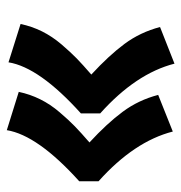

<svg xmlns="http://www.w3.org/2000/svg" viewBox="-4 -528 527 558"><g transform="rotate(-90 259.0 -248.5)"><path d="M209 -276.4Q342.8 -397 357.4 -486.8L468.8 -451.7Q461.9 -418.9 447.3 -389.4Q432.6 -359.9 409.7 -333Q386.7 -306.2 368.9 -288.8Q351.1 -271.5 321.8 -246.1Q377 -195.3 410.9 -149.7Q444.8 -104 460 -46.4L353.5 -4.4Q324.7 -116.7 209 -220.2ZM11.7 -281.2Q145.5 -401.9 160.2 -491.7L271.5 -457Q264.6 -424.3 250 -394.8Q235.4 -365.2 212.4 -338.4Q189.5 -311.5 171.6 -294.2Q153.8 -276.9 124.5 -251.5Q179.7 -200.7 213.6 -155Q247.6 -109.4 262.7 -51.8L156.2 -9.3Q127.4 -121.6 11.7 -225.1Z"/></g></svg>

Font: Fantasque Sans Mono
Style: Bold
Weight: 700
Monospace: yes
Designer: Jany Belluz
Version: Version 1.8.0 ; ttfautohint (v1.8.2)